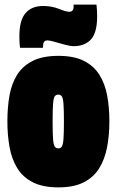

<svg xmlns="http://www.w3.org/2000/svg" viewBox="-20 -802 505 832"><path d="M12 -276Q12 -336 21 -387.5Q30 -439 54 -477.5Q78 -516 121.5 -538Q165 -560 233 -560Q301 -560 344 -538Q387 -516 411 -477.5Q435 -439 444.5 -387.5Q454 -336 454 -276Q454 -216 444 -164Q434 -112 410 -73Q386 -34 343 -12Q300 10 233 10Q166 10 122.5 -12Q79 -34 55 -73Q31 -112 21.5 -164Q12 -216 12 -276ZM208 -276Q208 -223 210 -198.5Q212 -174 217.5 -166.5Q223 -159 233 -159Q242 -159 247.5 -166.5Q253 -174 255 -198.5Q257 -223 257 -276Q257 -328 255 -353Q253 -378 247.5 -385Q242 -392 233 -392Q223 -392 217.5 -385Q212 -378 210 -353Q208 -328 208 -276ZM67 -595Q65 -609 64.5 -621.5Q64 -634 64 -645Q64 -714 90.5 -745Q117 -776 166 -776Q205 -776 235.5 -763.5Q266 -751 280 -751Q299 -751 299 -773V-782H398Q401 -757 401 -732Q401 -660 374 -631Q347 -602 300 -602Q284 -602 260.5 -608.5Q237 -615 215.5 -621Q194 -627 186 -627Q167 -627 167 -605Q167 -603 166.5 -600Q166 -597 166 -595Z"/></svg>

Font: Georama Condensed Black
Style: Regular
Weight: 900
Width: 3
Designer: Jean-Baptiste Levee
Foundry: Production Type
Version: Version 1.000